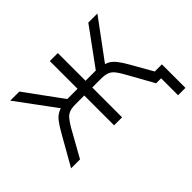

<svg xmlns="http://www.w3.org/2000/svg" viewBox="-135 -697 1033 1033"><g transform="rotate(-45 381.5 -180.0)"><path d="M697 129V0H665V-50H753V129ZM12 0 108 -169Q129 -206 145 -227Q161 -248 180 -258.5Q199 -269 228 -273L210 -256L38 -489H107L261 -278H339V-489H400V-278H478L632 -489H701L529 -256L511 -273Q539 -269 557 -259.5Q575 -250 592 -229Q609 -208 631 -169L727 0H659L573 -154Q558 -181 545 -197Q532 -213 514 -220Q496 -227 467 -227H400V0H339V-227H272Q243 -227 225.5 -220Q208 -213 195 -197Q182 -181 166 -154L80 0Z"/></g></svg>

Font: Nunito Sans 10pt SemiCondensed Light
Style: Regular
Weight: 300
Width: 4
Designer: Vernon Adams
Foundry: Vernon Adams
Version: Version 3.101;gftools[0.9.27]